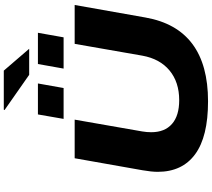

<svg xmlns="http://www.w3.org/2000/svg" viewBox="-72 -1028 1112 1008"><g transform="rotate(-90 484.0 -524.0)"><path d="M595.2 -926.8 410.2 -1056.2 412.1 -1060.1H617.2L731.9 -926.8ZM363.8 -746.1 387.2 -880.9H549.8L525.9 -746.1ZM627.9 -746.1 651.9 -880.9H815.9L792 -746.1ZM456.1 12.2Q270 12.2 178 -55.7Q85.9 -123.5 85.9 -252Q85.9 -284.7 94.2 -332L157.2 -688H359.9L297.9 -333Q293.9 -310.1 293.9 -286.1Q293.9 -215.3 337.2 -177.2Q380.4 -139.2 461.9 -139.2Q556.6 -139.2 617.9 -189.9Q679.2 -240.7 695.8 -333L757.8 -688H961.9L896 -315.9Q837.9 12.2 456.1 12.2Z"/></g></svg>

Font: Archivo Expanded ExtraBold
Style: Italic
Weight: 800
Width: 7
Italic angle: -10°
Designer: Hector Gatti
Foundry: Omnibus-Type
Version: Version 2.001